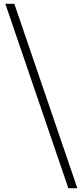

<svg xmlns="http://www.w3.org/2000/svg" viewBox="-20 -806 434 1003"><path d="M8 -786H55L384 177H337Z"/></svg>

Font: SpoqaHanSansJP-Light
Style: Regular
Weight: 300
Designer: [Source Han Sans]
Ryoko NISHIZUKA  (kana & ideographs); Paul D. Hunt (Latin, Greek & Cyrillic); Wenlong ZHANG  (bopomofo
Foundry: Spoqa (http://bi.spoqa.com)
Version: Version 1.002.20150607